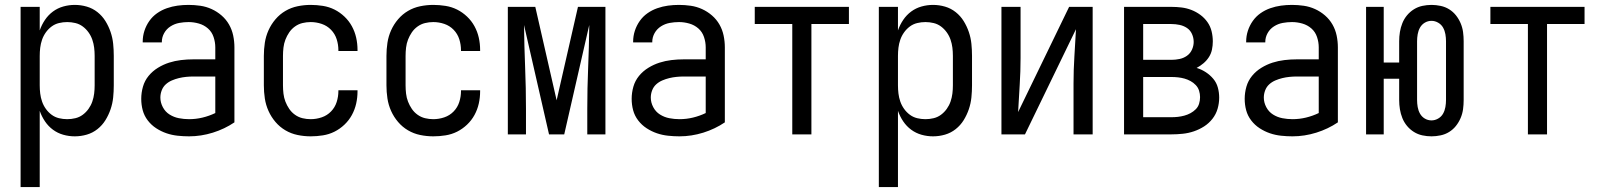

<svg xmlns="http://www.w3.org/2000/svg" viewBox="-20 -548 6540 783"><path d="M64 215V-520H142V-424Q150 -447 163.5 -467Q177 -487 196 -501Q215 -515 238 -521.5Q261 -528 285 -528Q310 -528 334 -521Q358 -514 377.5 -498.5Q397 -483 410 -462Q423 -441 431 -417.5Q439 -394 441.5 -369.5Q444 -345 444 -320V-200Q444 -175 441.5 -150.5Q439 -126 431 -102.5Q423 -79 410 -58Q397 -37 377.5 -21.5Q358 -6 334 1Q310 8 285 8Q261 8 238 1.5Q215 -5 196 -19Q177 -33 163.5 -53Q150 -73 142 -96V215ZM254 -62Q271 -62 287.5 -66Q304 -70 317.5 -80Q331 -90 341 -104Q351 -118 356.5 -134Q362 -150 364 -166.5Q366 -183 366 -200V-320Q366 -337 364 -353.5Q362 -370 356.5 -386Q351 -402 341 -416Q331 -430 317.5 -440Q304 -450 287.5 -454Q271 -458 254 -458Q237 -458 220.5 -454Q204 -450 190.5 -440Q177 -430 167 -416Q157 -402 151.5 -386Q146 -370 144 -353.5Q142 -337 142 -320V-200Q142 -183 144 -166.5Q146 -150 151.5 -134Q157 -118 167 -104Q177 -90 190.5 -80Q204 -70 220.5 -66Q237 -62 254 -62Z M751 8Q728 8 704.5 5.5Q681 3 659 -4.5Q637 -12 617 -25Q597 -38 582.5 -57Q568 -76 562 -98.5Q556 -121 556 -145Q556 -170 563 -194.5Q570 -219 586 -238.5Q602 -258 624 -271.5Q646 -285 669.5 -292.5Q693 -300 718 -303Q743 -306 769 -306H858V-355Q858 -376 851 -397Q844 -418 828 -432Q812 -446 791 -452Q770 -458 749 -458Q730 -458 711 -454.5Q692 -451 675.5 -440.5Q659 -430 649.5 -413Q640 -396 640 -377V-375H562V-378Q562 -401 569 -422.5Q576 -444 589 -462.5Q602 -481 620.5 -494Q639 -507 660.5 -514.5Q682 -522 704 -525Q726 -528 749 -528Q773 -528 797 -524.5Q821 -521 843 -511Q865 -501 883.5 -485Q902 -469 914 -448Q926 -427 931 -403Q936 -379 936 -355V-49Q896 -22 848 -7Q800 8 751 8ZM751 -62Q779 -62 806 -68.5Q833 -75 858 -87V-236H769Q754 -236 739 -234.5Q724 -233 709.5 -229.5Q695 -226 681 -220Q667 -214 656 -204Q645 -194 639.5 -179.5Q634 -165 634 -150Q634 -130 644 -111Q654 -92 671.5 -81Q689 -70 709.5 -66Q730 -62 751 -62Z M1247 8Q1220 8 1193.5 2.5Q1167 -3 1144 -16.5Q1121 -30 1103.5 -50.5Q1086 -71 1075 -95.5Q1064 -120 1060 -146.5Q1056 -173 1056 -200V-320Q1056 -347 1060 -373.5Q1064 -400 1075 -424.5Q1086 -449 1103.5 -469.5Q1121 -490 1144 -503.5Q1167 -517 1193.5 -522.5Q1220 -528 1247 -528Q1272 -528 1297 -524Q1322 -520 1344 -509Q1366 -498 1384.5 -480.5Q1403 -463 1415 -441Q1427 -419 1432.5 -394.5Q1438 -370 1438 -345V-340H1360V-343Q1360 -366 1353 -388Q1346 -410 1330 -426.5Q1314 -443 1292 -450.5Q1270 -458 1247 -458Q1230 -458 1213.5 -454Q1197 -450 1183 -440Q1169 -430 1159.5 -416Q1150 -402 1144 -386.5Q1138 -371 1136 -354Q1134 -337 1134 -320V-200Q1134 -183 1136 -166Q1138 -149 1144 -133.5Q1150 -118 1159.5 -104Q1169 -90 1183 -80Q1197 -70 1213.5 -66Q1230 -62 1247 -62Q1270 -62 1292 -69.5Q1314 -77 1330 -93.5Q1346 -110 1353 -132Q1360 -154 1360 -177V-180H1438V-175Q1438 -150 1432.5 -125.5Q1427 -101 1415 -79Q1403 -57 1384.5 -39.5Q1366 -22 1344 -11Q1322 0 1297 4Q1272 8 1247 8Z M1747 8Q1720 8 1693.5 2.5Q1667 -3 1644 -16.5Q1621 -30 1603.5 -50.5Q1586 -71 1575 -95.5Q1564 -120 1560 -146.5Q1556 -173 1556 -200V-320Q1556 -347 1560 -373.5Q1564 -400 1575 -424.5Q1586 -449 1603.5 -469.5Q1621 -490 1644 -503.5Q1667 -517 1693.5 -522.5Q1720 -528 1747 -528Q1772 -528 1797 -524Q1822 -520 1844 -509Q1866 -498 1884.5 -480.5Q1903 -463 1915 -441Q1927 -419 1932.5 -394.5Q1938 -370 1938 -345V-340H1860V-343Q1860 -366 1853 -388Q1846 -410 1830 -426.5Q1814 -443 1792 -450.5Q1770 -458 1747 -458Q1730 -458 1713.5 -454Q1697 -450 1683 -440Q1669 -430 1659.5 -416Q1650 -402 1644 -386.5Q1638 -371 1636 -354Q1634 -337 1634 -320V-200Q1634 -183 1636 -166Q1638 -149 1644 -133.5Q1650 -118 1659.5 -104Q1669 -90 1683 -80Q1697 -70 1713.5 -66Q1730 -62 1747 -62Q1770 -62 1792 -69.5Q1814 -77 1830 -93.5Q1846 -110 1853 -132Q1860 -154 1860 -177V-180H1938V-175Q1938 -150 1932.5 -125.5Q1927 -101 1915 -79Q1903 -57 1884.5 -39.5Q1866 -22 1844 -11Q1822 0 1797 4Q1772 8 1747 8Z M2051 0V-520H2163L2250 -139L2337 -520H2449V0H2375V-104Q2375 -188 2378.5 -271.5Q2382 -355 2383 -438V-446L2281 0H2219L2117 -446Q2118 -360 2121.5 -274.5Q2125 -189 2125 -104V0Z M2751 8Q2728 8 2704.5 5.5Q2681 3 2659 -4.5Q2637 -12 2617 -25Q2597 -38 2582.5 -57Q2568 -76 2562 -98.5Q2556 -121 2556 -145Q2556 -170 2563 -194.5Q2570 -219 2586 -238.5Q2602 -258 2624 -271.5Q2646 -285 2669.5 -292.5Q2693 -300 2718 -303Q2743 -306 2769 -306H2858V-355Q2858 -376 2851 -397Q2844 -418 2828 -432Q2812 -446 2791 -452Q2770 -458 2749 -458Q2730 -458 2711 -454.5Q2692 -451 2675.5 -440.5Q2659 -430 2649.5 -413Q2640 -396 2640 -377V-375H2562V-378Q2562 -401 2569 -422.5Q2576 -444 2589 -462.5Q2602 -481 2620.5 -494Q2639 -507 2660.5 -514.5Q2682 -522 2704 -525Q2726 -528 2749 -528Q2773 -528 2797 -524.5Q2821 -521 2843 -511Q2865 -501 2883.5 -485Q2902 -469 2914 -448Q2926 -427 2931 -403Q2936 -379 2936 -355V-49Q2896 -22 2848 -7Q2800 8 2751 8ZM2751 -62Q2779 -62 2806 -68.5Q2833 -75 2858 -87V-236H2769Q2754 -236 2739 -234.5Q2724 -233 2709.5 -229.5Q2695 -226 2681 -220Q2667 -214 2656 -204Q2645 -194 2639.5 -179.5Q2634 -165 2634 -150Q2634 -130 2644 -111Q2654 -92 2671.5 -81Q2689 -70 2709.5 -66Q2730 -62 2751 -62Z M3211 0V-450H3058V-520H3442V-450H3289V0Z M3564 215V-520H3642V-424Q3650 -447 3663.5 -467Q3677 -487 3696 -501Q3715 -515 3738 -521.5Q3761 -528 3785 -528Q3810 -528 3834 -521Q3858 -514 3877.5 -498.5Q3897 -483 3910 -462Q3923 -441 3931 -417.5Q3939 -394 3941.5 -369.5Q3944 -345 3944 -320V-200Q3944 -175 3941.5 -150.5Q3939 -126 3931 -102.5Q3923 -79 3910 -58Q3897 -37 3877.5 -21.5Q3858 -6 3834 1Q3810 8 3785 8Q3761 8 3738 1.5Q3715 -5 3696 -19Q3677 -33 3663.5 -53Q3650 -73 3642 -96V215ZM3754 -62Q3771 -62 3787.5 -66Q3804 -70 3817.5 -80Q3831 -90 3841 -104Q3851 -118 3856.5 -134Q3862 -150 3864 -166.5Q3866 -183 3866 -200V-320Q3866 -337 3864 -353.5Q3862 -370 3856.5 -386Q3851 -402 3841 -416Q3831 -430 3817.5 -440Q3804 -450 3787.5 -454Q3771 -458 3754 -458Q3737 -458 3720.5 -454Q3704 -450 3690.5 -440Q3677 -430 3667 -416Q3657 -402 3651.5 -386Q3646 -370 3644 -353.5Q3642 -337 3642 -320V-200Q3642 -183 3644 -166.5Q3646 -150 3651.5 -134Q3657 -118 3667 -104Q3677 -90 3690.5 -80Q3704 -70 3720.5 -66Q3737 -62 3754 -62Z M4064 0V-520H4142V-312Q4142 -257 4138.5 -202Q4135 -147 4132 -91L4340 -520H4436V0H4358V-208Q4358 -263 4361.5 -318Q4365 -373 4368 -429L4160 0Z M4757 0H4564V-520H4757Q4778 -520 4798.5 -517.5Q4819 -515 4838.5 -507.5Q4858 -500 4875 -487.5Q4892 -475 4904 -458Q4916 -441 4921 -420.5Q4926 -400 4926 -379Q4926 -362 4922.5 -345.5Q4919 -329 4910 -315Q4901 -301 4888 -290Q4875 -279 4860 -271Q4880 -265 4897.5 -253.5Q4915 -242 4928 -226.5Q4941 -211 4946.5 -191Q4952 -171 4952 -150Q4952 -127 4945.5 -104.5Q4939 -82 4924.5 -63.5Q4910 -45 4890.5 -32.5Q4871 -20 4849 -12.5Q4827 -5 4803.5 -2.5Q4780 0 4757 0ZM4642 -304H4757Q4774 -304 4790.5 -307.5Q4807 -311 4820.5 -320.5Q4834 -330 4841 -345.5Q4848 -361 4848 -377Q4848 -394 4841 -409.5Q4834 -425 4820.5 -434Q4807 -443 4790.5 -446.5Q4774 -450 4757 -450H4642ZM4642 -70H4757Q4771 -70 4784 -71.5Q4797 -73 4810 -76.5Q4823 -80 4835 -86.5Q4847 -93 4856.5 -102.5Q4866 -112 4870 -125Q4874 -138 4874 -152Q4874 -165 4870 -178Q4866 -191 4856.5 -201Q4847 -211 4835 -217.5Q4823 -224 4810.5 -227.5Q4798 -231 4784.5 -232.5Q4771 -234 4757 -234H4642Z M5251 8Q5228 8 5204.5 5.5Q5181 3 5159 -4.5Q5137 -12 5117 -25Q5097 -38 5082.5 -57Q5068 -76 5062 -98.5Q5056 -121 5056 -145Q5056 -170 5063 -194.5Q5070 -219 5086 -238.5Q5102 -258 5124 -271.5Q5146 -285 5169.5 -292.5Q5193 -300 5218 -303Q5243 -306 5269 -306H5358V-355Q5358 -376 5351 -397Q5344 -418 5328 -432Q5312 -446 5291 -452Q5270 -458 5249 -458Q5230 -458 5211 -454.5Q5192 -451 5175.5 -440.5Q5159 -430 5149.5 -413Q5140 -396 5140 -377V-375H5062V-378Q5062 -401 5069 -422.5Q5076 -444 5089 -462.5Q5102 -481 5120.5 -494Q5139 -507 5160.5 -514.5Q5182 -522 5204 -525Q5226 -528 5249 -528Q5273 -528 5297 -524.5Q5321 -521 5343 -511Q5365 -501 5383.5 -485Q5402 -469 5414 -448Q5426 -427 5431 -403Q5436 -379 5436 -355V-49Q5396 -22 5348 -7Q5300 8 5251 8ZM5251 -62Q5279 -62 5306 -68.5Q5333 -75 5358 -87V-236H5269Q5254 -236 5239 -234.5Q5224 -233 5209.5 -229.5Q5195 -226 5181 -220Q5167 -214 5156 -204Q5145 -194 5139.5 -179.5Q5134 -165 5134 -150Q5134 -130 5144 -111Q5154 -92 5171.5 -81Q5189 -70 5209.5 -66Q5230 -62 5251 -62Z M5818 8Q5799 8 5780.5 4Q5762 0 5746 -10Q5730 -20 5718 -34.5Q5706 -49 5699 -66.5Q5692 -84 5689 -102.5Q5686 -121 5686 -140V-227H5623V0H5551V-520H5623V-293H5686V-380Q5686 -399 5689 -417.5Q5692 -436 5699 -453.5Q5706 -471 5718 -485.5Q5730 -500 5746 -510Q5762 -520 5780.5 -524Q5799 -528 5818 -528Q5836 -528 5855 -524Q5874 -520 5890 -510Q5906 -500 5917.5 -485.5Q5929 -471 5936.5 -453.5Q5944 -436 5946.5 -417.5Q5949 -399 5949 -380V-140Q5949 -121 5946.5 -102.5Q5944 -84 5936.5 -66.5Q5929 -49 5917.5 -34.5Q5906 -20 5890 -10Q5874 0 5855 4Q5836 8 5818 8ZM5818 -57Q5832 -57 5845 -64.5Q5858 -72 5865 -84.5Q5872 -97 5874.5 -111.5Q5877 -126 5877 -140V-380Q5877 -394 5874.5 -408.5Q5872 -423 5865 -435.5Q5858 -448 5845 -455.5Q5832 -463 5818 -463Q5803 -463 5790.5 -455.5Q5778 -448 5771 -435.5Q5764 -423 5761.5 -408.5Q5759 -394 5759 -380V-140Q5759 -126 5761.5 -111.5Q5764 -97 5771 -84.5Q5778 -72 5790.5 -64.5Q5803 -57 5818 -57Z M6211 0V-450H6058V-520H6442V-450H6289V0Z"/></svg>

Font: Moesevka
Style: Regular
Weight: 400
Monospace: yes
Designer: Belleve Invis
Foundry: Belleve Invis
Version: Version 32.5.0; ttfautohint (v1.8.4)